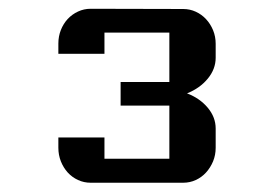

<svg xmlns="http://www.w3.org/2000/svg" viewBox="-20 -630 583 429"><path d="M182.6 -221.7Q167.5 -221.7 154.3 -227.8Q141.1 -233.9 131.3 -244.6Q121.6 -255.4 116 -269.5Q110.4 -283.7 110.4 -299.8V-322.8H213.4V-275.4H358.4V-394H249.5V-446.8H358.4V-557.1H213.4V-509.8H110.4V-532.7Q110.4 -548.8 116 -563Q121.6 -577.1 131.3 -587.6Q141.1 -598.1 154.3 -604.2Q167.5 -610.4 182.6 -610.4L389.2 -609.9Q404.3 -609.9 417.5 -603.8Q430.7 -597.7 440.4 -587.2Q450.2 -576.7 456.1 -562.5Q461.9 -548.3 461.9 -532.2V-501Q461.9 -475.6 444.1 -454.1Q426.3 -432.6 397.9 -421.4Q426.3 -410.6 444.1 -389.4Q461.9 -368.2 461.9 -342.8V-299.8Q461.9 -283.7 456.1 -269.5Q450.2 -255.4 440.4 -244.6Q430.7 -233.9 417.5 -227.8Q404.3 -221.7 389.2 -221.7H182.6Z"/></svg>

Font: Atomic Age
Style: Regular
Weight: 400
Version: Version 1.007; ttfautohint (v1.4.1) -l 6 -r 46 -G 0 -x 0 -H 